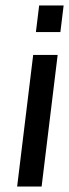

<svg xmlns="http://www.w3.org/2000/svg" viewBox="-20 -686 254 706"><path d="M133 0 192 -484H102L43 0ZM202 -568 214 -666H124L112 -568Z"/></svg>

Font: Gamestation Display
Style: Italic
Weight: 400
Designer: Jonas Hecksher
Foundry: Jonas Hecksher, Playtypeª, e-types AS
Version: Version 1.003